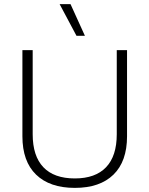

<svg xmlns="http://www.w3.org/2000/svg" viewBox="-20 -904 727 934"><path d="M323 -884 393 -730H352L270 -884ZM598 -660V-241Q598 -119 532 -54.5Q466 10 344 10Q222 10 155.5 -54.5Q89 -119 89 -241V-660H139V-251Q139 -145 191 -90.5Q243 -36 344 -36Q444 -36 496 -90.5Q548 -145 548 -251V-660Z"/></svg>

Font: Elaine Sans Light
Style: Regular
Weight: 300
Designer: Wei Huang
Foundry: Wei Huang
Version: Version 2.001;December 24, 2019;FontCreator 12.0.0.2547 64-b